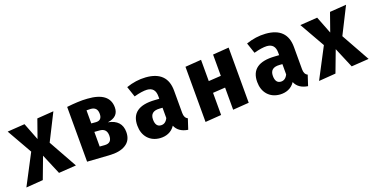

<svg xmlns="http://www.w3.org/2000/svg" viewBox="-23 -1219 3663 1874"><g transform="rotate(-20 1808.0 -282.0)"><path d="M552 -18 372 -6 283 -217 199 6 24 19 188 -294 39 -556 218 -568 288 -388 355 -578 526 -590 387 -314Z M1126 -157Q1126 -69 1060 -30Q999 8 889 0L667 -15V-584Q729 -591 775 -593Q831 -596 879 -592Q1103 -577 1103 -421Q1103 -322 989 -307Q1126 -281 1126 -157ZM833 -488V-352L880 -348Q943 -344 943 -413Q943 -482 876 -487ZM885 -108Q958 -103 958 -181Q958 -255 885 -260L833 -264V-112Z M1702 -144Q1702 -93 1736 -77L1701 30Q1604 15 1573 -59Q1545 -17 1503 0Q1465 16 1417 13Q1339 7 1293 -45Q1248 -97 1248 -178Q1248 -371 1494 -354L1539 -351V-378Q1539 -469 1456 -475Q1405 -478 1321 -455L1284 -565Q1385 -600 1485 -593Q1702 -577 1702 -376ZM1539 -151V-258L1509 -260Q1412 -267 1412 -181Q1412 -106 1467 -102Q1514 -99 1539 -151Z M2180 -234 2052 -226V4L1886 16V-557L2052 -569V-348L2180 -356V-577L2346 -589V-16L2180 -4Z M2947 -144Q2947 -93 2981 -77L2946 30Q2849 15 2818 -59Q2790 -17 2748 0Q2710 16 2662 13Q2584 7 2538 -45Q2493 -97 2493 -178Q2493 -371 2739 -354L2784 -351V-378Q2784 -469 2701 -475Q2650 -478 2566 -455L2529 -565Q2630 -600 2730 -593Q2947 -577 2947 -376ZM2784 -151V-258L2754 -260Q2657 -267 2657 -181Q2657 -106 2712 -102Q2759 -99 2784 -151Z M3592 -18 3412 -6 3323 -217 3239 6 3064 19 3228 -294 3079 -556 3258 -568 3328 -388 3395 -578 3566 -590 3427 -314Z"/></g></svg>

Font: Xiangcui Wave Sans Xiangcui Wave Sans
Style: Regular
Weight: 800
Width: 3
Version: Version 0.920;March 28, 2024;FontCreator 14.0.0.2814 64-bit